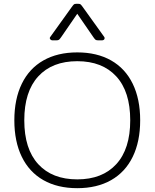

<svg xmlns="http://www.w3.org/2000/svg" viewBox="-20 -969 808 1004"><path d="M243 -776 355 -932Q363 -943 366.5 -946Q370 -949 378 -949H390Q398 -949 401.5 -946Q405 -943 413 -932L525 -776Q527 -774 527 -769Q527 -764 523 -761Q519 -758 513 -758H494Q483 -758 479 -761.5Q475 -765 468 -775L384 -897L300 -775Q293 -765 289 -761.5Q285 -758 274 -758H255Q247 -758 242.5 -764Q238 -770 243 -776ZM55 -340Q55 -451 94 -531Q133 -611 207 -653Q281 -695 384 -695Q487 -695 561 -653Q635 -611 674 -531Q713 -451 713 -340Q713 -229 674 -149Q635 -69 561 -27Q487 15 384 15Q281 15 207 -27Q133 -69 94 -149Q55 -229 55 -340ZM661 -340Q661 -490 588 -569.5Q515 -649 384 -649Q253 -649 180 -569.5Q107 -490 107 -340Q107 -190 180 -110.5Q253 -31 384 -31Q515 -31 588 -110.5Q661 -190 661 -340Z"/></svg>

Font: Mitr ExtraLight
Style: Regular
Weight: 275
Designer: Thanarat Vachiruckul
Foundry: Cadson Demak Co.,Ltd.
Version: Version 1.001